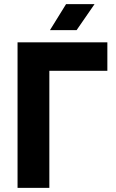

<svg xmlns="http://www.w3.org/2000/svg" viewBox="-20 -910 563 930"><path d="M65 0V-705H500V-567H219V0ZM300 -890H438L351 -764H222Z"/></svg>

Font: TikTok Sans 24pt
Style: Bold
Weight: 700
Version: Version 4.000